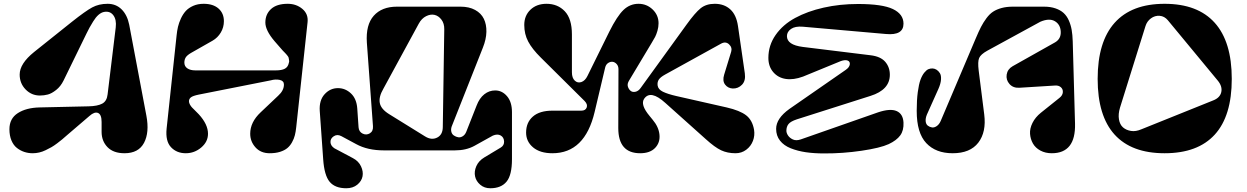

<svg xmlns="http://www.w3.org/2000/svg" viewBox="-20 -795 6591 1015"><path d="M189.9 -227.1 448.2 -232.9Q495.6 -233.9 520.3 -247.1Q544.9 -260.3 548.8 -295.9L591.8 -649.9Q596.7 -690.9 579.1 -714.4Q561.5 -737.8 529.8 -731.9Q515.1 -729 500.7 -716.6Q486.3 -704.1 472.4 -681.4Q458.5 -658.7 453.1 -648.7Q447.8 -638.7 437 -617.2L315.9 -369.1Q300.8 -338.4 277.1 -319.6Q253.4 -300.8 233.2 -295.4Q212.9 -290 190.9 -290Q146.5 -290 115.2 -322.3Q84 -354.5 84 -400.9Q84 -458.5 160.2 -520L360.8 -680.2Q432.1 -736.8 467.5 -755.9Q502.9 -774.9 548.8 -774.9Q593.3 -774.9 623 -745.4Q652.8 -715.8 663.1 -664.1L753.9 -183.1Q770.5 -95.2 741.5 -40Q712.4 15.1 638.2 15.1Q579.6 15.1 548.3 -17.1Q517.1 -49.3 517.1 -98.1V-149.9Q517.1 -189.9 498.3 -197.8Q479.5 -205.6 453.1 -182.1L355 -98.1Q350.6 -94.7 334 -80.1Q317.4 -65.4 308.6 -58.1Q299.8 -50.8 282.5 -37.6Q265.1 -24.4 251.7 -16.8Q238.3 -9.3 221.2 -1Q204.1 7.3 187 11.2Q169.9 15.1 152.8 15.1Q129.9 15.1 108.9 8.3Q87.9 1.5 69.6 -12.7Q51.3 -26.9 40.5 -52.5Q29.8 -78.1 29.8 -111.8Q29.8 -168.5 74.2 -197Q118.7 -225.6 189.9 -227.1Z M1501 -774.9Q1546.4 -774.9 1578.4 -748Q1610.4 -721.2 1606 -678.2L1545.9 -122.1Q1543.5 -98.6 1538.8 -80.1Q1534.2 -61.5 1523.9 -43Q1513.7 -24.4 1499 -12.2Q1484.4 0 1460.7 7.6Q1437 15.1 1405.8 15.1Q1358.4 15.1 1330.6 -15.9Q1302.7 -46.9 1302.7 -87.9Q1302.7 -149.4 1357.9 -201.2L1450.7 -289.1Q1481 -316.4 1481 -348.1Q1481 -367.7 1458.7 -372.6Q1436.5 -377.4 1410.6 -370.1L1030.8 -294.9Q1000 -288.6 989.5 -280.5Q979 -272.5 979 -259.8Q979 -251.5 984.1 -242.2Q989.3 -232.9 995.1 -226.8Q1001 -220.7 1012.7 -209.2Q1024.4 -197.8 1030.8 -190.9Q1079.6 -137.7 1079.6 -87.9Q1079.6 -45.4 1043.7 -15.1Q1007.8 15.1 961.9 15.1Q914.1 15.1 884 -16.8Q854 -48.8 860.8 -115.2L913.6 -607.9Q916 -632.3 920.9 -653.3Q925.8 -674.3 936.5 -697.5Q947.3 -720.7 962.2 -737.1Q977.1 -753.4 1001.5 -764.2Q1025.9 -774.9 1056.6 -774.9Q1106.9 -774.9 1135.3 -749.8Q1163.6 -724.6 1163.6 -683.1Q1163.6 -650.4 1147.2 -623Q1130.9 -595.7 1104 -580.1L989.7 -515.1Q968.8 -502.9 961.7 -491.2Q954.6 -479.5 954.6 -463.9Q954.6 -444.3 970.5 -433.6Q986.3 -422.9 1012.7 -422.9H1438Q1469.7 -422.9 1486.1 -431.9Q1502.4 -440.9 1506.8 -461.9Q1509.8 -468.8 1508.1 -477.1Q1506.3 -485.4 1505.9 -489.3Q1505.4 -493.2 1500.5 -499.5Q1495.6 -505.9 1492.9 -508.8Q1490.2 -511.7 1484.1 -518.1Q1478 -524.4 1474.6 -527.8L1431.6 -577.1Q1382.8 -634.3 1382.8 -675.8Q1382.8 -719.7 1412.8 -747.3Q1442.9 -774.9 1501 -774.9Z M1688.5 46.9 1670.4 -208Q1666.5 -264.2 1695.8 -296.6Q1725.1 -329.1 1766.6 -329.1Q1805.7 -329.1 1835.4 -301Q1865.2 -272.9 1868.7 -221.2L1875.5 -122.1Q1877.4 -98.1 1897.2 -88.6Q1917 -79.1 1935.3 -90.3Q1953.6 -101.6 1951.7 -127.9L1919.4 -569.8Q1913.1 -663.6 1955.8 -711.7Q1998.5 -759.8 2078.6 -759.8H2414.6Q2460 -759.8 2491.7 -742.4Q2523.4 -725.1 2537.8 -695.6Q2552.2 -666 2551.3 -626.5Q2550.3 -586.9 2532.7 -543L2367.7 -126Q2362.8 -111.3 2366 -98.4Q2369.1 -85.4 2379.9 -78.4Q2390.6 -71.3 2402.6 -69.3Q2414.6 -67.4 2426.5 -75Q2438.5 -82.5 2444.8 -98.1L2499.5 -236.8Q2514.6 -276.4 2540.3 -296.6Q2565.9 -316.9 2597.7 -316.9Q2634.3 -316.9 2660.4 -286.4Q2686.5 -255.9 2686.5 -202.1V46.9Q2686.5 130.9 2657.7 165.5Q2628.9 200.2 2571.8 200.2Q2540.5 200.2 2518.8 181.6Q2497.1 163.1 2491.5 137.5Q2485.8 111.8 2498 83.5Q2510.3 55.2 2540.5 37.1L2627.4 -15.1Q2646 -26.4 2644.8 -47.9Q2643.6 -69.3 2626.7 -78.9Q2609.9 -88.4 2585.4 -78.1L2487.8 -23.9Q2444.3 0 2384.8 0H2009.8Q1922.9 0 1862.8 -33.2L1784.7 -75.2Q1762.7 -86.9 1744.4 -74.7Q1726.1 -62.5 1727.1 -43.5Q1728 -24.4 1747.6 -11.2L1845.7 41Q1875.5 56.6 1888.4 84.2Q1901.4 111.8 1896.5 137.2Q1891.6 162.6 1868.7 181.4Q1845.7 200.2 1810.5 200.2Q1751.5 200.2 1722.9 166.3Q1694.3 132.3 1688.5 46.9ZM2193.8 -669.9 2006.8 -326.2Q1981.4 -282.7 1987.8 -250.5Q1994.1 -218.3 2036.6 -191.9L2226.6 -74.2Q2260.7 -52.7 2290.5 -67.4Q2320.3 -82 2320.8 -123L2328.6 -640.1Q2329.1 -670.9 2313.7 -691.2Q2298.3 -711.4 2277.3 -716.3Q2256.3 -721.2 2232.7 -709.5Q2209 -697.8 2193.8 -669.9Z M2751.5 -663.1Q2751.5 -712.4 2784.2 -743.7Q2816.9 -774.9 2869.1 -774.9Q2928.2 -774.9 2965.8 -735.4Q3003.4 -695.8 3003.4 -612.8V-413.1Q3003.4 -382.8 3018.6 -368.7Q3033.7 -354.5 3053.5 -361.3Q3073.2 -368.2 3085.4 -393.1L3201.2 -627.9Q3242.2 -710 3276.1 -742.4Q3310.1 -774.9 3355.5 -774.9Q3398.9 -774.9 3430.2 -744.9Q3461.4 -714.8 3461.4 -671.9Q3461.4 -652.3 3455.6 -632.3Q3449.7 -612.3 3443.4 -600.1Q3437 -587.9 3425.3 -568.8L3306.2 -370.1Q3294.9 -352.1 3299.1 -337.9Q3303.2 -323.7 3313.2 -315.2Q3323.2 -306.6 3338.9 -309.8Q3354.5 -313 3366.2 -329.1L3609.4 -665Q3654.8 -728 3684.1 -751.5Q3713.4 -774.9 3758.3 -774.9Q3808.1 -774.9 3840.3 -745.8Q3872.6 -716.8 3881.3 -657.2L3917.5 -407.2Q3922.9 -368.2 3902.6 -347.2Q3882.3 -326.2 3853.5 -327.1Q3827.6 -328.6 3813 -348.1Q3798.3 -367.7 3808.1 -399.9L3845.2 -521Q3852.1 -543.9 3834 -560.8Q3815.9 -577.6 3791.5 -564L3496.1 -400.9Q3471.2 -387.2 3462.6 -374Q3454.1 -360.8 3456.5 -342.8Q3459.5 -322.3 3484.4 -310.1Q3509.3 -297.9 3556.2 -287.1L3821.3 -227.1Q3891.6 -210.9 3924.6 -185.3Q3957.5 -159.7 3966.3 -108.9Q3971.2 -78.6 3960.4 -50.3Q3949.7 -22 3925 -3.4Q3900.4 15.1 3868.2 15.1Q3825.7 15.1 3792.2 -0.5Q3758.8 -16.1 3710.4 -60.1L3497.1 -251Q3418.9 -321.8 3385.3 -272.9Q3363.8 -241.7 3414.6 -181.2L3430.2 -162.1Q3462.4 -124 3466.3 -82.5Q3470.2 -41 3443.1 -12.9Q3416 15.1 3364.3 15.1Q3248.5 15.1 3248.5 -118.2L3249.5 -429.2Q3249.5 -445.8 3240 -456.3Q3230.5 -466.8 3218.5 -468.3Q3206.5 -469.7 3194.8 -461.9Q3183.1 -454.1 3179.2 -438L3123.5 -203.1Q3071.8 15.1 2900.4 15.1Q2835 15.1 2798.1 -15.9Q2761.2 -46.9 2761.2 -94.2Q2761.2 -147.5 2796.9 -178.7Q2832.5 -210 2900.4 -210H3053.2Q3075.2 -210 3081.5 -226.6Q3087.9 -243.2 3070.3 -261.2L2838.4 -491.2Q2793.5 -535.6 2772.5 -575Q2751.5 -614.3 2751.5 -663.1Z M4664.1 -615.2 4224.1 -653.8Q4183.6 -657.2 4161.9 -642.1Q4140.1 -627 4140.1 -604Q4140.1 -557.6 4224.1 -546.9L4582 -502.9Q4635.3 -496.6 4659.7 -468.3Q4684.1 -439.9 4684.1 -399.9Q4684.1 -320.3 4582 -288.1L4192.4 -164.1Q4159.7 -153.3 4148.4 -139.2Q4137.2 -125 4137.2 -104Q4137.2 -91.8 4146 -78.6Q4154.8 -65.4 4171.9 -57.6Q4189 -49.8 4213.4 -58.1L4622.1 -201.2Q4686.5 -222.7 4720.2 -207.8Q4753.9 -192.9 4756.3 -147Q4758.3 -105.5 4739 -79.1Q4719.7 -52.7 4678.2 -33.2Q4633.8 -12.7 4534.2 2Q4434.6 16.6 4336.4 16.1Q4283.7 16.1 4240.2 9.8Q4196.8 3.4 4160.4 -11Q4124 -25.4 4103.5 -51.5Q4083 -77.6 4083 -113.8Q4083 -168.9 4153.3 -219.2L4451.2 -425.8Q4470.2 -439 4472.4 -454.3Q4474.6 -469.7 4461.2 -474.9Q4447.8 -480 4425.3 -472.2L4225.1 -390.1Q4174.8 -371.6 4134 -377.7Q4093.3 -383.8 4067.6 -413.8Q4042 -443.8 4042 -488.8Q4042 -555.2 4080.1 -609.9Q4118.2 -664.6 4183.3 -700Q4248.5 -735.4 4334 -754.6Q4419.4 -773.9 4516.1 -773.9Q4644.5 -773.9 4700.4 -747.1Q4756.3 -720.2 4756.3 -669.9Q4756.3 -606.9 4664.1 -615.2Z M4826.2 -208V-210.9Q4826.2 -266.1 4831.8 -307.9Q4837.4 -349.6 4845.9 -373Q4854.5 -396.5 4866.2 -410.9Q4877.9 -425.3 4888.4 -429.4Q4898.9 -433.6 4910.2 -433.1Q4920.9 -432.6 4930.9 -426.5Q4940.9 -420.4 4948.5 -408.4Q4956.1 -396.5 4954.6 -374.5Q4953.1 -352.5 4940.9 -325.2L4879.9 -189Q4872.1 -169.9 4873.5 -154.1Q4875 -138.2 4885 -130.6Q4895 -123 4907.2 -121.3Q4919.4 -119.6 4932.4 -128.7Q4945.3 -137.7 4953.1 -155.8L5138.2 -591.8Q5153.8 -628.9 5166 -652.6Q5178.2 -676.3 5194.8 -698.7Q5211.4 -721.2 5230.2 -733.4Q5249 -745.6 5275.1 -752.7Q5301.3 -759.8 5335 -759.8H5499Q5533.7 -759.8 5559.8 -750.7Q5585.9 -741.7 5602.8 -726.3Q5619.6 -710.9 5630.1 -687.3Q5640.6 -663.6 5645.3 -637.2Q5649.9 -610.8 5650.9 -577.1L5663.1 -141.1Q5667 15.1 5540 15.1Q5506.3 15.1 5480 1Q5453.6 -13.2 5440.4 -36.6Q5427.2 -60.1 5425.3 -87.6Q5423.3 -115.2 5438.2 -145.3Q5453.1 -175.3 5482.9 -199.2L5581.1 -277.8Q5597.2 -290.5 5598.6 -306.9Q5600.1 -323.2 5588.4 -333.7Q5576.7 -344.2 5557.1 -342.8L5369.1 -331.1Q5335.9 -329.1 5316.7 -350.8Q5297.4 -372.6 5301.8 -400.9Q5306.2 -429.2 5333 -444.8L5557.1 -570.8Q5589.4 -589.4 5587.6 -627.4Q5585.9 -665.5 5556.6 -682.9Q5527.3 -700.2 5480 -680.2L5199.2 -526.9Q5164.6 -507.8 5156.2 -488.3Q5147.9 -468.8 5153.8 -421.9L5183.1 -189.9Q5194.8 -97.2 5151.9 -41Q5108.9 15.1 5016.1 15.1Q4926.8 15.1 4876.5 -38.6Q4826.2 -92.3 4826.2 -208Z M6136.7 -774.9Q6311.5 -774.9 6401.6 -674.6Q6491.7 -574.2 6491.7 -377.9Q6491.7 -182.1 6401.9 -83.5Q6312 15.1 6136.7 15.1Q5961.9 15.1 5872.3 -83.5Q5782.7 -182.1 5782.7 -377.9Q5782.7 -574.2 5872.6 -674.6Q5962.4 -774.9 6136.7 -774.9ZM6417.5 -369.1 6153.8 -688Q6135.7 -709.5 6110.6 -711.4Q6085.4 -713.4 6064.5 -698Q6043.5 -682.6 6035.6 -657.2L5900.9 -226.1Q5890.6 -191.9 5895.3 -164.1Q5899.9 -136.2 5916.7 -121.6Q5933.6 -106.9 5959 -102.8Q5984.4 -98.6 6014.6 -111.8L6393.6 -264.2Q6429.7 -278.3 6436.3 -308.3Q6442.9 -338.4 6417.5 -369.1Z"/></svg>

Font: Pilowlava
Style: Regular
Weight: 400
Designer: Anton Moglia, Jérémy Landes, Maksym Kobuzan (Cyrillic), Velvetyne Type Foundry
Foundry: Anton Moglia, Jérémy Landes, Velvetyne Type Foundry
Version: Version 1.001;hotconv 1.0.109;makeotfexe 2.5.65596